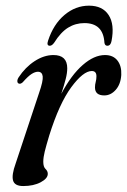

<svg xmlns="http://www.w3.org/2000/svg" viewBox="-20 -632 438 661"><path d="M46 -344Q40.5 -345 39.8 -351.2Q39 -357.5 44 -365.5Q67 -400.5 99.2 -421.5Q131.5 -442.5 164 -442.5Q211.5 -442.5 211.5 -397Q211.5 -380.5 206.2 -360Q201 -339.5 191 -309Q225.5 -374 264.8 -408.2Q304 -442.5 341.5 -442.5Q369.5 -442.5 384.2 -423.8Q399 -405 397.5 -374Q395.5 -342 378.5 -322.8Q361.5 -303.5 339 -303.5Q307 -303.5 307 -331Q307 -341 309.5 -350Q312 -359 312 -369.5Q312 -387.5 296 -387.5Q266.5 -387.5 225.2 -331.5Q184 -275.5 149.5 -165.5Q139 -130.5 134 -110.2Q129 -90 129 -75Q129 -57.5 136.8 -50.2Q144.5 -43 144.5 -33.5Q144.5 -17.5 120 -4.5Q95.5 8.5 60 8.5Q30.5 8.5 25 -10.5Q19.5 -29.5 34 -69.5L114.5 -312Q129 -353.5 127 -369.2Q125 -385 110.5 -385Q101 -385 89 -377.5Q77 -370 58 -348.5Q51 -342.5 46 -344ZM270.5 -552.5Q240 -552.5 214.5 -536.8Q189 -521 166.5 -485Q159 -474.5 151.5 -474.5Q139.5 -474.5 145.5 -492Q164 -548.5 202 -580.5Q240 -612.5 286.5 -612.5Q333 -612.5 354 -580.2Q375 -548 364 -491Q361 -474.5 349.5 -474.5Q341 -474.5 339.5 -485Q335.5 -552.5 270.5 -552.5Z"/></svg>

Font: Fraunces 144pt Soft
Style: Italic
Weight: 400
Italic angle: -16°
Version: Version 1.000;[b76b70a41]